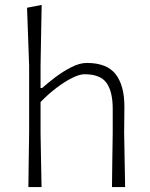

<svg xmlns="http://www.w3.org/2000/svg" viewBox="-20 -761 610 781"><path d="M95.5 0Q96 -56 96.8 -107.8Q97.5 -159.5 98.5 -220.5V-494Q94.5 -619.5 90 -729.5L149.5 -741Q148.5 -679.5 147.2 -619Q146 -558.5 145 -494V-403H151.5Q172.5 -422 204 -446Q235.5 -470 269.8 -487.5Q304 -505 333 -505Q415 -505 450.5 -459Q486 -413 486 -327.5Q486 -295 485.5 -267.8Q485 -240.5 485 -220.5Q486 -159.5 487 -107.8Q488 -56 489 0H435.5Q436 -56 436.8 -107.5Q437.5 -159 438.5 -219V-318.5Q438.5 -388 413.5 -423.5Q388.5 -459 323.5 -459Q303.5 -459 273.8 -444.2Q244 -429.5 210.2 -404Q176.5 -378.5 145 -346V-219Q146 -159 147 -107.5Q148 -56 149 0Z"/></svg>

Font: Commissioner Loud ExtraLight
Style: Regular
Weight: 200
Designer: Kostas Bartsokas
Foundry: Kostas Bartsokas
Version: Version 1.000; ttfautohint (v1.8.3)